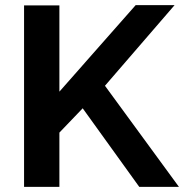

<svg xmlns="http://www.w3.org/2000/svg" viewBox="-20 -730 719 750"><path d="M212 -212 303 -307 524 0H679L390 -395L662 -710H510L212 -372V-709H74V0H212Z"/></svg>

Font: RT Raleway Bold
Style: Regular
Weight: 400
Designer: Matt McInerney, Pablo Impallari, Rodrigo Fuenzalida — Edited by Milan Moffatt in April 2016
Foundry: Matt McInerney, Pablo Impallari, Rodrigo Fuenzalida — Edited by Milan Moffatt in April 2016
Version: Version 3.001